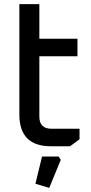

<svg xmlns="http://www.w3.org/2000/svg" viewBox="-20 -710 442 932"><path d="M74 -154V-690H171V-522H356V-437H171V-144Q171 -85 230 -85H366V-34L320 0H227Q74 0 74 -154ZM152 182 184 50H265L275 66L219 202Z"/></svg>

Font: Oxanium Medium
Style: Regular
Weight: 500
Designer: Severin Meyer
Version: Version 1.001